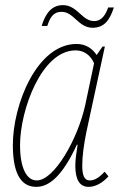

<svg xmlns="http://www.w3.org/2000/svg" viewBox="-20 -717 463 747"><path d="M340 -609C386 -609 407 -639 423 -688H401C391 -661 377 -635 346 -635C299 -635 281 -697 225 -697C181 -697 157 -665 142 -616H164C174 -647 186 -671 220 -671C267 -671 285 -609 340 -609ZM121 10C170 10 222 -30 279 -154H282C278 -127 273 -98 273 -73C273 -19 289 10 325 10C350 10 378 -4 402 -31L387 -49C363 -23 346 -15 329 -15C307 -15 300 -37 300 -73C300 -109 306 -154 316 -203L388 -536H379L356 -503C340 -527 315 -546 278 -546C124 -546 30 -311 30 -153C30 -52 56 10 121 10ZM123 -15C84 -15 58 -62 58 -153C58 -287 141 -521 274 -521C306 -521 332 -503 346 -471L312 -310C283 -176 191 -15 123 -15Z"/></svg>

Font: Noto Serif Condensed Thin
Style: Italic
Weight: 100
Width: 3
Italic angle: -12°
Designer: Monotype Design Team
Foundry: Monotype Imaging Inc.
Version: Version 2.013